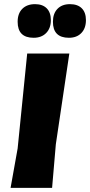

<svg xmlns="http://www.w3.org/2000/svg" viewBox="-20 -905 434 925"><path d="M317 -885Q354 -885 374 -865Q394 -845 394 -808Q394 -769 372 -746Q350 -723 312 -723Q235 -723 235 -800Q235 -840 257 -862.5Q279 -885 317 -885ZM149 -885Q185 -885 205 -865Q225 -845 225 -808Q225 -769 202.5 -746Q180 -723 142 -723Q65 -723 65 -800Q65 -840 87.5 -862.5Q110 -885 149 -885ZM314 -647 249 -210 231 0H31L65 -190L111 -647Z"/></svg>

Font: Alegreya Sans SC Black
Style: Italic
Weight: 900
Italic angle: -7°
Designer: Juan Pablo del Peral
Foundry: Huerta Tipografica
Version: Version 2.007